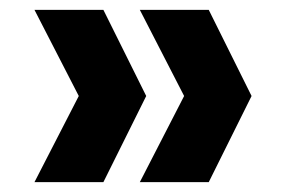

<svg xmlns="http://www.w3.org/2000/svg" viewBox="-20 -490 572 390"><path d="M190 -120H50L140 -295L50 -470H190L277 -295ZM404 -120H264L354 -295L264 -470H404L491 -295Z"/></svg>

Font: DM Sans 20pt Black
Style: Regular
Weight: 900
Version: Version 4.004;gftools[0.9.30]